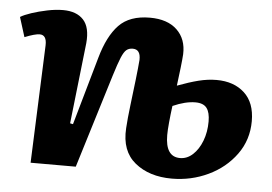

<svg xmlns="http://www.w3.org/2000/svg" viewBox="-44 -583 925 652"><g transform="rotate(5 419.0 -257.0)"><path d="M553 -304Q593 -319 624.5 -327Q656 -335 686 -335Q745 -335 781 -302Q817 -269 817 -206Q817 -142 781 -92.5Q745 -43 687 -15.5Q629 12 563 12Q486 12 437.5 -27.5Q389 -67 394 -145Q396 -178 401.5 -223Q407 -268 412 -311Q417 -354 419 -380Q420 -416 393 -416Q380 -416 371.5 -409Q363 -402 354.5 -381.5Q346 -361 333 -319L235 0H81L97 -402Q98 -437 74 -437Q58 -437 23 -423L2 -490Q15 -498 39 -506Q63 -514 92 -520Q121 -526 146 -526Q192 -526 215.5 -500.5Q239 -475 234 -421L203 -145L213 -143L279 -375Q300 -450 336.5 -488Q373 -526 442 -526Q502 -526 534.5 -495Q567 -464 565 -412Q564 -395 560.5 -365Q557 -335 553 -304ZM544 -234Q540 -204 537.5 -177Q535 -150 535 -134Q535 -60 585 -60Q609 -60 628.5 -78Q648 -96 659.5 -126Q671 -156 671 -192Q671 -223 659.5 -238Q648 -253 621 -253Q587 -253 544 -234Z"/></g></svg>

Font: Literata 12pt
Style: Bold Italic
Weight: 700
Italic angle: -2°
Designer: Latin by Veronika Burian and Jose Scaglione. Greek by Irene Vlachou. Cyrillic by Vera Evstafieva
Foundry: TypeTogether
Version: Version 3.002